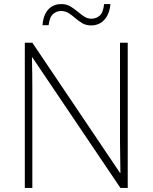

<svg xmlns="http://www.w3.org/2000/svg" viewBox="-20 -924 751 944"><path d="M608 0H572L139 -642H137Q138 -601 138.5 -562.5Q139 -524 139 -481V0H102V-714H139L570 -74H572Q572 -108 571 -151Q570 -194 570 -231V-714H608ZM189 -800Q193 -851 217.5 -877.5Q242 -904 282 -904Q306 -904 325 -893Q344 -882 360.5 -868Q377 -854 393.5 -843Q410 -832 429 -832Q452 -832 469.5 -846.5Q487 -861 492 -904H523Q518 -853 492.5 -826Q467 -799 428 -799Q403 -799 384.5 -810Q366 -821 350 -835Q334 -849 317.5 -859.5Q301 -870 280 -870Q259 -870 241.5 -855.5Q224 -841 219 -800Z"/></svg>

Font: Noto Sans Gujarati ExtraLight
Style: Regular
Weight: 200
Designer: Jelle Bosma - Monotype Design Team, Universal Thirst
Foundry: Monotype Imaging Inc.
Version: Version 2.106; ttfautohint (v1.8.4.7-5d5b)